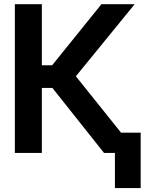

<svg xmlns="http://www.w3.org/2000/svg" viewBox="-20 -748 725 939"><path d="M488.8 0 236.3 -317.9H184.6V0H52.7V-727.5H184.6V-428.7H234.9L476.1 -727.5H638.7L351.1 -375L651.4 0ZM668 -99.1V171.9H542V-99.1Z"/></svg>

Font: Inter Tight SemiBold
Style: Regular
Weight: 600
Designer: Rasmus Andersson
Foundry: rsms
Version: Version 3.004; ttfautohint (v1.8.4.7-5d5b)